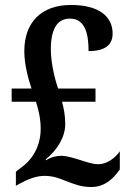

<svg xmlns="http://www.w3.org/2000/svg" viewBox="-20 -744 524 774"><path d="M348 10C407 10 442 -31 463 -61V-134C442 -104 409 -82 376 -82C352 -82 326 -92 303 -99C279 -106 250 -116 227 -116C207 -116 184 -110 166 -98L164 -101C211 -140 243 -191 243 -244C243 -276 238 -304 230 -334H365V-387H214C202 -423 185 -487 185 -546C185 -626 210 -669 262 -669C325 -669 337 -604 337 -538C405 -538 434 -564 434 -609C434 -673 385 -724 266 -724C146 -724 78 -653 78 -538C78 -484 94 -426 107 -387H27V-334H125C136 -299 144 -264 144 -225C144 -145 101 -93 66 -69L44 -52V5L62 -5C92 -21 125 -35 159 -35C194 -35 217 -26 247 -14C276 -3 306 10 348 10Z"/></svg>

Font: Noto Serif Myanmar Condensed SemiBold
Style: Regular
Weight: 600
Width: 3
Designer: Ben Mitchell and the Monotype Design Team
Foundry: Monotype Imaging Inc.
Version: Version 2.106